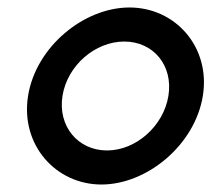

<svg xmlns="http://www.w3.org/2000/svg" viewBox="-20 -482 565 513"><path d="M55 -226C34 -95 129 11 251 11C373 11 501 -95 522 -226C543 -357 448 -462 326 -462C204 -462 76 -357 55 -226ZM147 -226C160 -307 234 -371 312 -371C390 -371 443 -307 430 -226C417 -145 343 -80 266 -80C188 -80 134 -145 147 -226Z"/></svg>

Font: Charger Pro
Style: ExBdNarObl
Weight: 400
Designer: Jasper
Foundry: Cannot Into Space Fonts
Version: Version 1.09